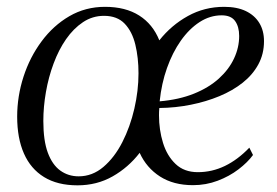

<svg xmlns="http://www.w3.org/2000/svg" viewBox="-20 -546 830 576"><path d="M212.5 10Q152.5 10 112.2 -14.8Q72 -39.5 51.8 -85.5Q31.5 -131.5 31.5 -196Q31.5 -257 50.5 -315.8Q69.5 -374.5 104.8 -422Q140 -469.5 188.2 -497.5Q236.5 -525.5 295 -525.5Q356.5 -525.5 397.5 -499.5Q438.5 -473.5 458 -425Q494 -470.5 543.8 -498Q593.5 -525.5 652.5 -525.5Q691 -525.5 717.5 -512.8Q744 -500 758 -477Q772 -454 772 -422.5Q772 -384 755 -352.8Q738 -321.5 708 -297.8Q678 -274 638.2 -257.5Q598.5 -241 552.5 -231.8Q506.5 -222.5 458 -222Q457.5 -216.5 457.2 -211Q457 -205.5 457 -200Q457 -156.5 469 -117.5Q481 -78.5 506.8 -54Q532.5 -29.5 573.5 -29.5Q616 -29.5 654.8 -48.2Q693.5 -67 728 -103L739 -81Q723 -59 695.5 -38Q668 -17 633 -3.8Q598 9.5 559 9.5Q500.5 9.5 460 -16.5Q419.5 -42.5 399 -87.5Q365 -43.5 317.8 -16.8Q270.5 10 212.5 10ZM216 -17Q257 -17 290.2 -45.2Q323.5 -73.5 347 -119.5Q370.5 -165.5 383 -219.8Q395.5 -274 395.5 -326Q395.5 -373 386 -412.2Q376.5 -451.5 354 -475Q331.5 -498.5 292 -498.5Q257.5 -498.5 229 -479.5Q200.5 -460.5 178.2 -428.5Q156 -396.5 140.8 -355.5Q125.5 -314.5 117.8 -270Q110 -225.5 110 -183Q110 -124 123.5 -87.8Q137 -51.5 161 -34.2Q185 -17 216 -17ZM459 -242Q517 -247 561.8 -265Q606.5 -283 636.8 -310.5Q667 -338 682.2 -370.8Q697.5 -403.5 697.5 -438Q697.5 -466 685.2 -483Q673 -500 645 -500Q610 -500 578.8 -479.8Q547.5 -459.5 522.5 -424Q497.5 -388.5 481 -342Q464.5 -295.5 459 -242Z"/></svg>

Font: Merriweather 120pt Light
Style: Italic
Weight: 300
Italic angle: -7.8°
Version: Version 2.101